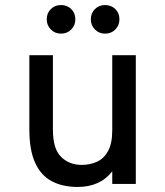

<svg xmlns="http://www.w3.org/2000/svg" viewBox="-20 -730 656 762"><path d="M288.5 12Q228.5 12 185.5 -10.8Q142.5 -33.5 119.5 -83.8Q96.5 -134 96.5 -217V-511H190V-215.5Q190 -138.5 222.8 -107Q255.5 -75.5 303.5 -75.5Q337 -75.5 364.8 -88Q392.5 -100.5 409 -130.8Q425.5 -161 425.5 -213.5V-511H519V0H425.5V-50Q401.5 -19 367 -3.5Q332.5 12 288.5 12ZM222 -596.5Q198 -596.5 181.8 -613Q165.5 -629.5 165.5 -653.5Q165.5 -678 181.8 -694Q198 -710 222 -710Q246.5 -710 262.8 -694Q279 -678 279 -653.5Q279 -629.5 262.8 -613Q246.5 -596.5 222 -596.5ZM397 -596.5Q373 -596.5 356.8 -613Q340.5 -629.5 340.5 -653.5Q340.5 -678 356.8 -694Q373 -710 397 -710Q421.5 -710 437.8 -694Q454 -678 454 -653.5Q454 -629.5 437.8 -613Q421.5 -596.5 397 -596.5Z"/></svg>

Font: Overpass Mono Medium
Style: Regular
Weight: 500
Monospace: yes
Designer: Delve Withrington, Dave Bailey
Foundry: Delve Fonts LLC
Version: Version 4.000